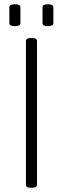

<svg xmlns="http://www.w3.org/2000/svg" viewBox="-20 -881 295 903"><path d="M124 2Q102 2 102 -12V-688Q102 -702 124 -702H132Q154 -702 154 -688V-12Q154 2 132 2ZM205 -758Q180 -758 180 -772V-847Q180 -861 205 -861Q231 -861 231 -847V-772Q231 -758 205 -758ZM50 -758Q24 -758 24 -772V-847Q24 -861 50 -861Q76 -861 76 -847V-772Q76 -758 50 -758Z"/></svg>

Font: Asap Condensed ExtraLight
Style: Regular
Weight: 200
Width: 3
Designer: Pablo Cosgaya
Foundry: Omnibus-Type
Version: Version 3.001; ttfautohint (v1.8.4.7-5d5b)